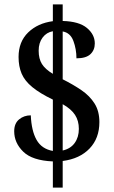

<svg xmlns="http://www.w3.org/2000/svg" viewBox="-20 -780 523 879"><path d="M222 -41Q128 -45 86.5 -85.5Q45 -126 45 -179Q45 -215 67.5 -233.5Q90 -252 121 -252Q124 -181 147.5 -139.5Q171 -98 222 -89V-324Q162 -353 127.5 -381.5Q93 -410 79 -443Q65 -476 65 -519Q65 -589 109 -631.5Q153 -674 222 -683V-760H267V-684Q342 -682 378 -652Q414 -622 414 -581Q414 -551 394 -532Q374 -513 330 -513Q330 -555 316 -592.5Q302 -630 267 -636V-417Q315 -393 353 -367Q391 -341 413 -306Q435 -271 435 -221Q435 -147 390 -100Q345 -53 267 -43V79H222ZM222 -637Q193 -632 175 -608Q157 -584 157 -548Q157 -511 172 -487Q187 -463 222 -442ZM267 -91Q303 -99 322 -125.5Q341 -152 341 -190Q341 -227 323.5 -254Q306 -281 267 -303Z"/></svg>

Font: Noto Serif Condensed SemiBold
Style: Regular
Weight: 600
Width: 3
Designer: Monotype Design Team
Foundry: Monotype Imaging Inc.
Version: Version 2.013